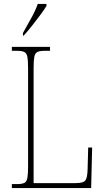

<svg xmlns="http://www.w3.org/2000/svg" viewBox="-20 -951 529 971"><path d="M40 0V-20H66Q91 -20 103 -26Q115 -32 118.5 -51Q122 -70 122 -108V-606Q122 -645 118.5 -663.5Q115 -682 103 -688Q91 -694 66 -694H40V-714H233V-694H206Q181 -694 169 -688Q157 -682 153.5 -663.5Q150 -645 150 -606V-25H363Q402 -25 412 -39Q422 -53 423 -94L426 -205H446L441 0ZM96 -784Q118 -824 138.5 -860.5Q159 -897 171 -931H215V-921Q205 -904 185 -877Q165 -850 142.5 -821.5Q120 -793 100 -771H96Z"/></svg>

Font: Noto Serif Sinhala Condensed Thin
Style: Regular
Weight: 100
Width: 3
Designer: Jelle Bosma - Monotype Design Team
Foundry: Monotype Imaging Inc.
Version: Version 2.007; ttfautohint (v1.8.4.7-5d5b)